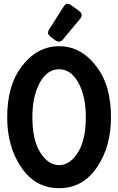

<svg xmlns="http://www.w3.org/2000/svg" viewBox="-20 -987 626 1017"><path d="M392.1 -178.2Q434.6 -244.6 434.6 -366.7Q434.6 -481.4 392.1 -554.2Q353.5 -620.1 293 -620.1Q232.4 -620.1 193.8 -554.2Q151.4 -481.4 151.4 -366.7Q151.4 -244.6 193.8 -178.2Q236.3 -112.3 293 -112.3Q349.6 -112.3 392.1 -178.2ZM89.8 -104.5Q18.1 -212.9 18.1 -365.7Q18.1 -529.3 89.8 -627.9Q172.9 -742.2 293 -742.2Q413.1 -742.2 496.1 -627.9Q567.9 -530.3 567.9 -365.7Q567.9 -212.9 496.1 -104.5Q420.9 9.8 293 9.8Q165 9.8 89.8 -104.5ZM337.4 -966.8Q346.7 -966.8 355.5 -960.4L398.4 -929.2Q412.6 -918.9 412.6 -907.2Q412.6 -897.5 405.8 -889.2L312.5 -776.9Q304.2 -766.6 292.5 -766.6Q282.7 -766.6 273.4 -773.4L248 -792.5Q234.4 -802.7 234.4 -813.5Q234.4 -821.8 239.3 -829.6L318.4 -954.1Q326.7 -966.8 337.4 -966.8Z"/></svg>

Font: Simply Mono
Style: Bold
Weight: 700
Designer: Wojciech Kalinowski "wmk69" (wmk69@o2.pl)
Foundry: Wojciech Kalinowski "wmk69" (wmk69@o2.pl)
Version: Version 1.0.0